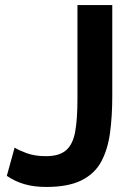

<svg xmlns="http://www.w3.org/2000/svg" viewBox="-20 -730 531 761"><path d="M38 -145Q51 -136 84 -123.5Q117 -111 162 -111Q215 -111 242 -134.5Q269 -158 278 -208Q287 -258 287 -338V-710H425V-349Q425 -269 416 -203Q407 -137 381 -89Q355 -41 302.5 -15Q250 11 163 11Q115 11 77 0Q39 -11 7 -33Z"/></svg>

Font: Raleway
Style: Bold
Weight: 700
Designer: Matt McInerney, Pablo Impallari, Rodrigo Fuenzalida
Foundry: Matt McInerney, Pablo Impallari, Rodrigo Fuenzalida
Version: Version 4.026